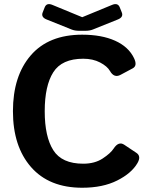

<svg xmlns="http://www.w3.org/2000/svg" viewBox="-20 -883 732 920"><path d="M203.6 -789.6Q175.3 -800.8 184.6 -823.7L194.3 -848.1Q203.6 -871.1 231.4 -859.4L373.5 -800.8H374.5L516.6 -859.4Q544.4 -871.1 553.7 -848.1L563.5 -823.7Q572.8 -800.8 544.4 -789.6L425.3 -741.7Q409.7 -735.4 388.7 -735.4H359.4Q338.4 -735.4 322.8 -741.7ZM42 -350.1Q42 -518.6 127.4 -617.7Q212.9 -716.8 374 -716.8Q466.8 -716.8 531.2 -688Q595.7 -659.2 622.1 -604.5Q639.6 -568.4 616.2 -555.7L557.6 -524.4Q526.9 -507.8 506.8 -543Q494.1 -565.4 459.7 -583.5Q425.3 -601.6 378.9 -601.6Q276.4 -601.6 235.4 -536.9Q194.3 -472.2 194.3 -350.1Q194.3 -228 235.4 -163.3Q276.4 -98.6 378.9 -98.6Q434.1 -98.6 471.9 -123.5Q509.8 -148.4 524.4 -170.9Q548.3 -207.5 575.2 -189.5L633.8 -150.4Q657.7 -134.3 638.7 -101.6Q610.4 -52.7 541.5 -18.1Q472.7 16.6 374 16.6Q215.3 16.6 128.7 -82.5Q42 -181.6 42 -350.1Z"/></svg>

Font: Istok Web
Style: Bold
Weight: 700
Designer: Andrey V. Panov
Foundry: Andrey V. Panov
Version: Version 1.0.2g